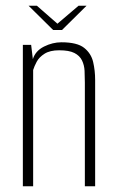

<svg xmlns="http://www.w3.org/2000/svg" viewBox="-20 -652 404 672"><path d="M60 0V-495H89L95 -445Q104 -474 134 -489Q164 -504 195 -504Q250 -504 274.5 -484.5Q299 -465 306 -435Q313 -405 313 -372V0H277V-363Q277 -384 276 -404Q275 -424 267 -440.5Q259 -457 240.5 -466.5Q222 -476 187 -476Q155 -476 136 -464Q117 -452 108.5 -436Q100 -420 96 -407V0ZM166 -547 80 -632H109L181 -569L255 -632H283L197 -547Z"/></svg>

Font: Alumni Sans ExtraLight
Style: Regular
Weight: 250
Version: Version 1.018